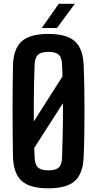

<svg xmlns="http://www.w3.org/2000/svg" viewBox="-20 -988 514 1016"><path d="M236 8.5Q137.5 8.5 94 -31.2Q50.5 -71 48.5 -163.5Q47.5 -229.5 47 -287.8Q46.5 -346 46.5 -401.5Q46.5 -457 47 -514.8Q47.5 -572.5 48.5 -637Q50.5 -729 94 -768.8Q137.5 -808.5 236 -808.5Q333.5 -808.5 377 -768.8Q420.5 -729 423 -637Q425.5 -572 426.2 -514.2Q427 -456.5 427 -400.8Q427 -345 426.2 -287Q425.5 -229 423 -163.5Q420.5 -71 377 -31.2Q333.5 8.5 236 8.5ZM236 -86.5Q275.5 -86.5 291.8 -102.5Q308 -118.5 308.5 -158Q310 -211.5 311.2 -258.2Q312.5 -305 313 -349.8Q313.5 -394.5 313 -442L161 -205Q162 -193 162.2 -181.5Q162.5 -170 163 -158Q164 -118.5 180.5 -102.5Q197 -86.5 236 -86.5ZM159 -345.5 310.5 -583.5Q310.5 -598 310 -612.8Q309.5 -627.5 308.5 -642.5Q308 -681.5 291.8 -697.5Q275.5 -713.5 236 -713.5Q197 -713.5 180.5 -697.5Q164 -681.5 163 -642.5Q161 -588 160 -539Q159 -490 158.8 -443Q158.5 -396 159 -345.5ZM201 -840 291 -968H376L281.5 -840Z"/></svg>

Font: Big Shoulders Text Thin
Style: Bold
Weight: 700
Version: Version 2.002